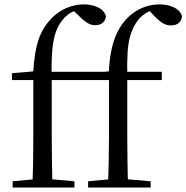

<svg xmlns="http://www.w3.org/2000/svg" viewBox="-20 -836 831 856"><path d="M36.2 0V-27.8L152.1 -38.6H190.5L311.9 -27.8V0ZM124.7 0Q126.7 -56.6 127.6 -114.3Q128.5 -171.9 128.5 -228.5V-478.9H33.1V-509.4L158.4 -520.4L127.7 -504.6L127.9 -510.9Q132.7 -603.4 151.9 -659.5Q171 -715.7 213.2 -757.8Q243.5 -787.4 280.3 -801.9Q317.2 -816.5 353.5 -816.5Q389.6 -816.5 417.1 -803Q444.6 -789.6 452.2 -764.2Q451.4 -747.3 439 -735.5Q426.5 -723.7 404.6 -723.7Q385.9 -723.7 368.6 -734.3Q351.4 -744.8 328.7 -768.5L303 -792V-803.5H344.3V-794.7Q322 -792.5 302.8 -783.2Q283.7 -773.9 266.5 -756.1Q244.1 -732.6 231 -698.6Q217.8 -664.7 213.2 -613.2Q208.5 -561.6 210.7 -484.7V-228.5Q210.7 -171.9 211.7 -114.3Q212.7 -56.6 213.9 0ZM170.2 -478.9V-516H466.5V-478.9ZM372.8 0V-27.8L488.8 -38.6H528.6L651.6 -27.8V0ZM461.4 0Q463.4 -56.6 464.7 -114.3Q465.9 -171.9 465.9 -228.5V-478.9H370.6V-509.4L495.1 -520.4L464.4 -504.6L464.6 -510.5Q469.6 -606.3 491.4 -664.5Q513.2 -722.8 552.3 -760.1Q583.8 -789.4 619 -802.9Q654.1 -816.5 690.8 -816.5Q727.1 -816.5 755.4 -803.1Q783.7 -789.8 791.4 -763.8Q790.4 -746.4 777.8 -734.5Q765.2 -722.6 742.1 -722.6Q722.6 -722.6 705.1 -733.2Q687.6 -743.8 666.8 -766.1L639.7 -794.5V-803.5H681V-794.7Q652.4 -792.3 627.3 -775.6Q602.2 -759 586.7 -733.9Q570.5 -709.1 561.2 -678.1Q551.9 -647.1 548.9 -602.5Q546 -557.9 547.4 -492.6V-228.5Q547.4 -171.9 548.4 -114.3Q549.4 -56.6 550.6 0ZM506.9 -478.9V-516H701.4V-478.9Z"/></svg>

Font: Noto Serif SC
Style: Regular
Weight: 200
Designer: Ryoko NISHIZUKA 西塚涼子 (kana & ideographs); Frank Grießhammer (Latin, Greek & Cyrillic); Wenlong ZHANG 张文龙 (bopomofo); San
Foundry: Adobe
Version: Version 2.001;hotconv 1.1.0;makeotfexe 2.6.0